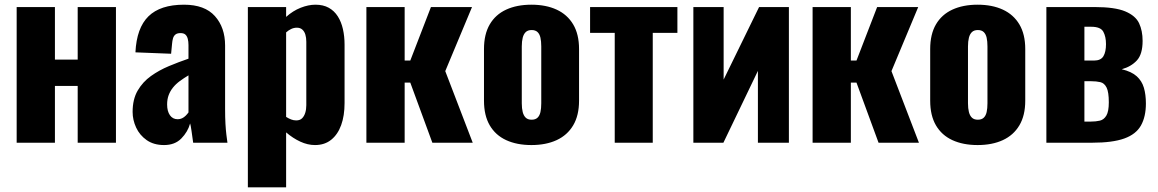

<svg xmlns="http://www.w3.org/2000/svg" viewBox="-20 -608 4932 818"><path d="M51 0V-578H214V-354H311V-578H474V0H311V-242H214V0Z M679 10Q635 10 605 -11Q575 -32 560 -64.5Q545 -97 545 -131Q545 -185 566.5 -222Q588 -259 623 -284Q658 -309 700 -326.5Q742 -344 783 -358V-416Q783 -431 780 -442.5Q777 -454 770 -460.5Q763 -467 749 -467Q735 -467 727.5 -461Q720 -455 717 -444.5Q714 -434 713 -421L709 -379L557 -385Q562 -489 612.5 -538.5Q663 -588 764 -588Q852 -588 895.5 -539.5Q939 -491 939 -414V-144Q939 -108 940.5 -81Q942 -54 944.5 -34Q947 -14 949 0H803Q800 -23 796 -50Q792 -77 790 -82Q780 -46 752.5 -18Q725 10 679 10ZM737 -100Q747 -100 755.5 -104Q764 -108 771 -115Q778 -122 783 -129V-287Q763 -275 746 -262.5Q729 -250 717 -235Q705 -220 698.5 -202.5Q692 -185 692 -163Q692 -134 704 -117Q716 -100 737 -100Z M1036 190V-578H1199V-536Q1228 -562 1261 -575Q1294 -588 1324 -588Q1357 -588 1380.5 -575Q1404 -562 1419 -538.5Q1434 -515 1441 -484Q1448 -453 1448 -418V-169Q1448 -115 1433.5 -75Q1419 -35 1391 -12.5Q1363 10 1322 10Q1291 10 1259.5 -4.5Q1228 -19 1199 -44V190ZM1242 -95Q1258 -95 1267 -104Q1276 -113 1280.5 -127.5Q1285 -142 1285 -160V-430Q1285 -447 1281 -460.5Q1277 -474 1268 -482Q1259 -490 1245 -490Q1232 -490 1220.5 -484.5Q1209 -479 1199 -470V-110Q1210 -103 1220.5 -99Q1231 -95 1242 -95Z M1541 0V-578H1704V-350H1728L1816 -578H1991L1877 -305L1994 0H1822L1728 -256H1704V0Z M2244 10Q2182 10 2136.5 -11Q2091 -32 2066.5 -74Q2042 -116 2042 -179V-399Q2042 -462 2066.5 -504Q2091 -546 2136.5 -567Q2182 -588 2244 -588Q2306 -588 2351.5 -567Q2397 -546 2422 -504Q2447 -462 2447 -399V-179Q2447 -116 2422 -74Q2397 -32 2351.5 -11Q2306 10 2244 10ZM2245 -98Q2261 -98 2270 -106.5Q2279 -115 2282.5 -130.5Q2286 -146 2286 -168V-410Q2286 -432 2282.5 -447.5Q2279 -463 2270 -471.5Q2261 -480 2245 -480Q2229 -480 2220 -471.5Q2211 -463 2207 -447.5Q2203 -432 2203 -410V-168Q2203 -146 2207 -130.5Q2211 -115 2220 -106.5Q2229 -98 2245 -98Z M2599 0V-468H2494V-578H2866V-468H2761V0Z M2934 0V-578H3063V-269L3214 -578H3341V0H3209V-306L3062 0Z M3442 0V-578H3605V-350H3629L3717 -578H3892L3778 -305L3895 0H3723L3629 -256H3605V0Z M4145 10Q4083 10 4037.5 -11Q3992 -32 3967.5 -74Q3943 -116 3943 -179V-399Q3943 -462 3967.5 -504Q3992 -546 4037.5 -567Q4083 -588 4145 -588Q4207 -588 4252.5 -567Q4298 -546 4323 -504Q4348 -462 4348 -399V-179Q4348 -116 4323 -74Q4298 -32 4252.5 -11Q4207 10 4145 10ZM4146 -98Q4162 -98 4171 -106.5Q4180 -115 4183.5 -130.5Q4187 -146 4187 -168V-410Q4187 -432 4183.5 -447.5Q4180 -463 4171 -471.5Q4162 -480 4146 -480Q4130 -480 4121 -471.5Q4112 -463 4108 -447.5Q4104 -432 4104 -410V-168Q4104 -146 4108 -130.5Q4112 -115 4121 -106.5Q4130 -98 4146 -98Z M4438 0V-578H4643Q4730 -578 4774 -559.5Q4818 -541 4833 -509Q4848 -477 4848 -434Q4848 -377 4823.5 -350.5Q4799 -324 4759 -313Q4801 -303 4823 -283Q4845 -263 4853.5 -234Q4862 -205 4862 -167Q4862 -111 4841 -73.5Q4820 -36 4770 -18Q4720 0 4634 0ZM4600 -90H4627Q4649 -90 4666 -94Q4683 -98 4693.5 -115.5Q4704 -133 4704 -172Q4704 -216 4694.5 -235Q4685 -254 4668 -258Q4651 -262 4628 -262H4600ZM4600 -350H4641Q4670 -350 4681 -368.5Q4692 -387 4692 -420Q4692 -452 4680.5 -473Q4669 -494 4629 -494H4600Z"/></svg>

Font: Oswald
Style: Bold
Weight: 700
Designer: Vernon Adams
Foundry: Vernon Adams
Version: Version 4.103;gftools[0.9.33.dev8+g029e19f]